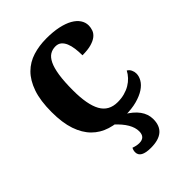

<svg xmlns="http://www.w3.org/2000/svg" viewBox="-222 -651 972 972"><g transform="rotate(-45 263.5 -165.5)"><path d="M294.9 9.8Q239.7 9.8 194.1 -4.4Q148.4 -18.6 115.7 -51.3Q83 -84 64.9 -136.7Q46.9 -189.5 46.9 -266.1Q46.9 -347.2 65.7 -401.4Q84.5 -455.6 117.4 -488.3Q150.4 -521 195.3 -534.9Q240.2 -548.8 292 -548.8Q340.3 -548.8 377.4 -540.8Q414.6 -532.7 439.5 -518.6Q464.4 -504.4 477.3 -485.1Q490.2 -465.8 490.2 -443.8Q490.2 -427.7 484.6 -412.4Q479 -397 464.6 -385.3Q450.2 -373.5 425 -366.2Q399.9 -358.9 360.8 -358.9Q360.8 -384.8 357.7 -408.2Q354.5 -431.6 347.2 -449.2Q339.8 -466.8 327.4 -477.3Q314.9 -487.8 295.9 -487.8Q273.9 -487.8 256.6 -477.3Q239.3 -466.8 226.8 -441.4Q214.4 -416 207.8 -373.5Q201.2 -331.1 201.2 -267.1Q201.2 -165.5 229 -115.2Q256.8 -64.9 319.8 -64.9Q345.7 -64.9 368.4 -71Q391.1 -77.1 409.7 -88.1Q428.2 -99.1 442.1 -114Q456.1 -128.9 464.8 -146Q477.1 -138.7 482.9 -126.2Q488.8 -113.8 488.8 -100.1Q488.8 -81.1 477.5 -61.5Q466.3 -42 442.6 -26.1Q418.9 -10.3 382.3 -0.2Q345.7 9.8 294.9 9.8ZM224.1 0H296.9Q386.2 51.3 386.2 123Q386.2 217.8 274.9 217.8Q202.1 217.8 202.1 176.8Q202.1 162.6 209 150.9Q231 159.2 250 159.2Q292 159.2 292 116.2Q292 62 224.1 0Z"/></g></svg>

Font: Droid Serif
Style: Bold
Weight: 700
Designer: Monotype Design team
Foundry: Monotype Imaging Inc.
Version: Version 1.03